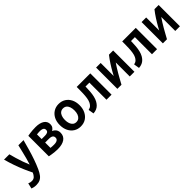

<svg xmlns="http://www.w3.org/2000/svg" viewBox="289 -1846 3342 3342"><g transform="rotate(-45 1960.0 -175.0)"><path d="M129 188Q99 188 71 182Q43 176 27 169L51 66Q69 75 87.5 79Q106 83 124 83Q169 83 195.5 56.5Q222 30 240 -12Q205 -81 170 -162.5Q135 -244 103 -335Q71 -426 45 -524H176Q190 -468 209.5 -402Q229 -336 252 -270Q275 -204 300 -147Q319 -205 335.5 -268Q352 -331 367.5 -396Q383 -461 398 -524H525Q499 -427 472 -333Q445 -239 414.5 -152Q384 -65 347 17Q320 76 291 114Q262 152 223 170Q184 188 129 188Z M835 10Q799 10 762 6Q725 2 692.5 -3Q660 -8 637 -13V-518Q660 -523 692.5 -527.5Q725 -532 762 -534.5Q799 -537 835 -537Q887 -537 928 -526.5Q969 -516 996.5 -497Q1024 -478 1038 -451Q1052 -424 1052 -391Q1052 -351 1033.5 -325Q1015 -299 988 -284Q1010 -276 1029.5 -259.5Q1049 -243 1061.5 -217.5Q1074 -192 1073 -155Q1072 -115 1056 -84.5Q1040 -54 1010 -33Q980 -12 936 -1Q892 10 835 10ZM844 -92Q876 -92 899.5 -98.5Q923 -105 937 -120Q951 -135 951 -160Q951 -185 939 -200Q927 -215 905 -221.5Q883 -228 852 -228H761V-97Q772 -95 798.5 -93.5Q825 -92 844 -92ZM761 -314H847Q883 -314 906.5 -327Q930 -340 930 -375Q930 -398 917 -411Q904 -424 882.5 -429Q861 -434 834 -434Q820 -434 797 -432.5Q774 -431 761 -429Z M1400 14Q1328 14 1273 -21Q1218 -56 1187 -118.5Q1156 -181 1156 -263Q1156 -346 1187.5 -407.5Q1219 -469 1274.5 -503.5Q1330 -538 1400 -538Q1473 -538 1528 -503.5Q1583 -469 1614 -407.5Q1645 -346 1645 -263Q1645 -181 1614 -118.5Q1583 -56 1528.5 -21Q1474 14 1400 14ZM1399 -95Q1437 -95 1463.5 -116Q1490 -137 1504 -174.5Q1518 -212 1518 -262Q1518 -312 1504.5 -350Q1491 -388 1465 -408.5Q1439 -429 1400 -429Q1363 -429 1336.5 -408.5Q1310 -388 1296 -350Q1282 -312 1282 -262Q1282 -212 1295.5 -174.5Q1309 -137 1335 -116Q1361 -95 1399 -95Z M1715 9 1698 -94Q1740 -103 1762 -124.5Q1784 -146 1798 -175Q1815 -210 1822.5 -260Q1830 -310 1832 -364.5Q1834 -419 1834 -466V-524H2168V0H2043V-421H1947V-403Q1946 -349 1941.5 -295Q1937 -241 1925.5 -191.5Q1914 -142 1892 -103Q1875 -73 1851.5 -48.5Q1828 -24 1794.5 -9Q1761 6 1715 9Z M2311 0V-524H2424V-203Q2440 -234 2458 -266Q2476 -298 2495.5 -330.5Q2515 -363 2536.5 -396Q2558 -429 2580.5 -461Q2603 -493 2628 -524H2731V0H2616V-345Q2589 -306 2563 -264.5Q2537 -223 2512 -180Q2487 -137 2462.5 -92Q2438 -47 2412 0Z M2835 9 2818 -94Q2860 -103 2882 -124.5Q2904 -146 2918 -175Q2935 -210 2942.5 -260Q2950 -310 2952 -364.5Q2954 -419 2954 -466V-524H3288V0H3163V-421H3067V-403Q3066 -349 3061.5 -295Q3057 -241 3045.5 -191.5Q3034 -142 3012 -103Q2995 -73 2971.5 -48.5Q2948 -24 2914.5 -9Q2881 6 2835 9Z M3431 0V-524H3544V-203Q3560 -234 3578 -266Q3596 -298 3615.5 -330.5Q3635 -363 3656.5 -396Q3678 -429 3700.5 -461Q3723 -493 3748 -524H3851V0H3736V-345Q3709 -306 3683 -264.5Q3657 -223 3632 -180Q3607 -137 3582.5 -92Q3558 -47 3532 0Z"/></g></svg>

Font: Ubuntu Sans Mono SemiBold
Style: Regular
Weight: 600
Monospace: yes
Designer: Dalton Maag Ltd
Foundry: Dalton Maag Ltd
Version: Version 1.006